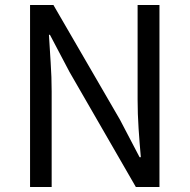

<svg xmlns="http://www.w3.org/2000/svg" viewBox="-20 -753 763 773"><path d="M101 0V-733H195L463 -271L542 -120H547Q542 -175 538 -235Q534 -295 534 -352V-733H622V0H527L260 -463L181 -613H177Q180 -558 184 -500.5Q188 -443 188 -385V0Z"/></svg>

Font: Noto Sans JP Thin
Style: Regular
Weight: 400
Version: Version 2.004-H2;hotconv 1.0.118;makeotfexe 2.5.65603